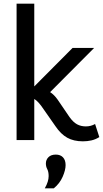

<svg xmlns="http://www.w3.org/2000/svg" viewBox="-20 -760 559 1042"><path d="M70 0V-740H166V-291L374 -500H491L252 -260Q274 -246 293 -219L357 -125Q377 -97 398 -85.5Q419 -74 446 -74Q473 -74 496 -87L519 -16Q498 -3 476 2Q454 7 430 7Q380 7 345 -12.5Q310 -32 281 -75L216 -168Q189 -209 166 -223V0ZM223 262Q234 243 239 226.5Q244 210 244 196Q244 172 236.5 158Q229 144 229 127Q229 107 243 93Q257 79 283 79Q308 79 322 94Q336 109 336 136Q336 163 320 199.5Q304 236 272 262Z"/></svg>

Font: Livvic Medium
Style: Regular
Weight: 500
Designer: Jacques Le Bailly, Baron von Fonthausen
Version: Version 1.001; ttfautohint (v1.8.2)